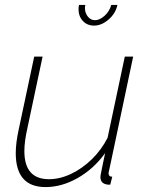

<svg xmlns="http://www.w3.org/2000/svg" viewBox="-20 -750 596 780"><path d="M165 10Q44 10 44 -128Q44 -169 56 -224L119 -520H153L91 -228Q79 -175 79 -136Q79 -22 179 -22Q223 -22 268.5 -43.5Q314 -65 353 -103Q392 -141 417 -190L487 -520H521L427 -75Q425 -66 423 -57Q421 -48 421 -47Q421 -32 436 -32L428 0Q419 1 412 -1Q388 -6 388 -31Q388 -34 389 -40Q390 -46 394 -65.5Q398 -85 407 -128Q361 -64 296 -27Q231 10 165 10ZM366 -668Q385 -668 405 -686Q425 -704 432 -730H457Q450 -696 421.5 -671Q393 -646 362 -646Q334 -646 316.5 -665Q299 -684 299 -713Q299 -717 299.5 -721.5Q300 -726 301 -730H327Q325 -725 325 -718Q325 -698 336.5 -683Q348 -668 366 -668Z"/></svg>

Font: Raleway ExtraLight
Style: Italic
Weight: 200
Italic angle: -12°
Designer: Matt McInerney, Pablo Impallari, Rodrigo Fuenzalida
Foundry: Matt McInerney, Pablo Impallari, Rodrigo Fuenzalida
Version: Version 4.026